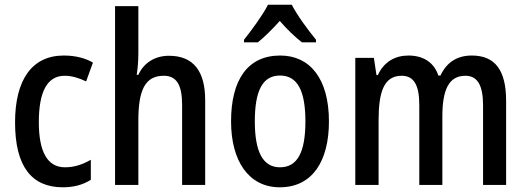

<svg xmlns="http://www.w3.org/2000/svg" viewBox="-20 -786 2238 816"><path d="M247 10C292 10 332 0 366 -22V-107C331 -87 297 -75 256 -75C182 -75 145 -140 145 -267C145 -397 181 -464 255 -464C284 -464 315 -455 346 -440L375 -520C344 -538 303 -550 251 -550C116 -550 44 -447 44 -266C44 -79 114 10 247 10Z M568 -558V-760H469V0H568V-274C568 -402 596 -464 676 -464C730 -464 754 -426 754 -340V0H852V-360C852 -485 801 -549 698 -549C641 -549 592 -521 568 -468H561C565 -492 568 -526 568 -558Z M1220 -766H1119C1098 -724 1052 -661 1017 -617V-606H1076C1103 -628 1137 -661 1169 -697C1200 -661 1234 -629 1263 -606H1323V-617C1288 -660 1243 -721 1220 -766ZM1378 -270C1378 -452 1297 -550 1171 -550C1032 -550 962 -446 962 -270C962 -102 1037 10 1169 10C1309 10 1378 -103 1378 -270ZM1063 -270C1063 -399 1095 -465 1170 -465C1245 -465 1278 -399 1278 -270C1278 -141 1245 -75 1170 -75C1096 -75 1063 -143 1063 -270Z M1985 -550C1925 -550 1879 -523 1852 -465H1843C1826 -517 1783 -550 1716 -550C1660 -550 1612 -524 1586 -467H1580L1569 -540H1490V0H1589V-274C1589 -392 1610 -464 1687 -464C1738 -464 1762 -426 1762 -340V0H1860V-290C1860 -404 1887 -464 1958 -464C2009 -464 2033 -424 2033 -338V0H2131V-357C2131 -488 2084 -550 1985 -550Z"/></svg>

Font: Noto Sans Gujarati Condensed Medium
Style: Regular
Weight: 500
Width: 3
Designer: Jelle Bosma - Monotype Design Team, Universal Thirst
Foundry: Monotype Imaging Inc.
Version: Version 2.106